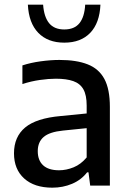

<svg xmlns="http://www.w3.org/2000/svg" viewBox="-20 -816 568 844"><path d="M210 9Q131 9 86.2 -31.5Q41.5 -72 41.5 -142Q41.5 -214.5 90.5 -255.5Q139.5 -296.5 247.5 -306L384 -319.5L394.5 -256L256.5 -242Q197.5 -236 171.8 -213.8Q146 -191.5 146 -151.5Q146 -111 169.8 -89.2Q193.5 -67.5 239.5 -67.5Q271.5 -67.5 303.5 -80.5Q335.5 -93.5 361 -124V-352Q361 -398 346.5 -423.5Q332 -449 302 -459.5Q272 -470 225.5 -470Q194.5 -470 155.5 -464.5Q116.5 -459 78.5 -446.5V-528.5Q115 -540.5 159 -546.5Q203 -552.5 241.5 -552.5Q316 -552.5 365.2 -533.2Q414.5 -514 438.8 -469Q463 -424 463 -346V0H376.5L369 -58.5H363Q337 -25 296.8 -8Q256.5 9 210 9ZM262.5 -628.5Q190 -628.5 148.2 -671.8Q106.5 -715 102.5 -795.5H169.5Q173.5 -741.5 196 -714Q218.5 -686.5 262.5 -686.5Q307 -686.5 329.2 -714Q351.5 -741.5 354.5 -795.5H421.5Q418 -715 376.8 -671.8Q335.5 -628.5 262.5 -628.5Z"/></svg>

Font: Encode Sans Condensed Thin Medium
Style: Regular
Weight: 500
Version: Version 3.002